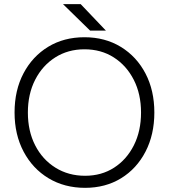

<svg xmlns="http://www.w3.org/2000/svg" viewBox="-20 -891 812 923"><path d="M389 12Q290 12 213.5 -34Q137 -80 93.5 -162Q50 -244 50 -350Q50 -457 93 -538.5Q136 -620 211.5 -666Q287 -712 386 -712Q485 -712 561 -665.5Q637 -619 679.5 -537.5Q722 -456 722 -350Q722 -244 679.5 -162Q637 -80 562 -34Q487 12 389 12ZM389 -46Q468 -46 528.5 -85Q589 -124 623.5 -192.5Q658 -261 658 -350Q658 -439 623 -507.5Q588 -576 527 -615Q466 -654 386 -654Q307 -654 245.5 -615Q184 -576 149 -507.5Q114 -439 114 -350Q114 -261 149 -192.5Q184 -124 246.5 -85Q309 -46 389 -46ZM413 -744 283 -871H368L489 -744Z"/></svg>

Font: Figtree Light
Style: Regular
Weight: 300
Designer: Erik Kennedy
Foundry: Erik Kennedy
Version: Version 2.001;gftools[0.9.30]